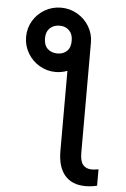

<svg xmlns="http://www.w3.org/2000/svg" viewBox="-62 -783 673 1028"><g transform="rotate(5 275.0 -269.0)"><path d="M224.6 -739.3Q271.5 -739.3 311.8 -716.1Q352.1 -692.9 375.7 -653.3Q399.4 -613.8 399.4 -567.4V25.4Q399.4 69.8 415.5 89.6Q431.6 109.4 463.9 109.4Q475.6 109.4 499 105.5V193.4Q486.8 196.8 470 199Q453.1 201.2 437.5 201.2Q364.3 201.2 325.7 156Q287.1 110.8 287.1 25.4V-405.3Q255.9 -393.6 224.6 -393.6Q177.7 -393.6 137.7 -417Q97.7 -440.4 74.2 -480.5Q50.8 -520.5 50.8 -567.4Q50.8 -614.3 74 -653.6Q97.2 -692.9 137.2 -716.1Q177.2 -739.3 224.6 -739.3ZM295.9 -568.4Q295.9 -603.5 276.1 -623Q256.3 -642.6 225.6 -642.6Q192.9 -642.6 172.6 -623.3Q152.3 -604 152.3 -568.4Q152.3 -531.7 172.6 -512.5Q192.9 -493.2 225.6 -493.2Q256.8 -493.2 276.6 -512.5Q296.4 -531.7 295.9 -568.4Z"/></g></svg>

Font: Pretendard Medium
Style: Regular
Weight: 500
Designer: Base glyphs from Inter by Rasmus Andersson; Hangeul glyphs from Noto Sans CJK(Source Han Sans) by Jang Soo-young and Kan
Foundry: Kil Hyung-jin
Version: Version 1.309